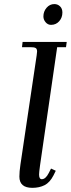

<svg xmlns="http://www.w3.org/2000/svg" viewBox="-20 -906 344 933"><path d="M74.2 -47.9Q74.2 -71.8 79.1 -105L158.2 -637.2Q160.2 -650.9 160.2 -655.8Q160.2 -668.5 153.3 -672.6Q146.5 -676.8 127.9 -676.8H86.9L89.8 -702.1H304.2L300.8 -676.8H257.8L174.8 -104Q169.9 -68.8 169.9 -58.1Q169.9 -35.2 183.1 -35.2Q201.7 -35.2 216.8 -64.9L228 -86.9L251 -76.2L240.2 -54.2Q222.2 -19 196.5 -6.1Q170.9 6.8 137.2 6.8Q74.2 6.8 74.2 -47.9ZM190.9 -826.2Q190.9 -850.1 206.3 -868.2Q221.7 -886.2 244.1 -886.2Q260.3 -886.2 271.7 -875.2Q283.2 -864.3 283.2 -845.2Q283.2 -820.3 267.6 -802.7Q252 -785.2 228 -785.2Q212.4 -785.2 201.7 -797.9Q190.9 -810.5 190.9 -826.2Z"/></svg>

Font: Dihjauti
Style: Bold Italic
Weight: 700
Italic angle: -9°
Designer: T. Christopher White
Version: Version 3.0.0